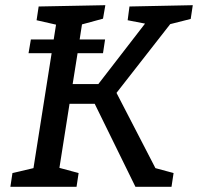

<svg xmlns="http://www.w3.org/2000/svg" viewBox="-20 -720 763 740"><path d="M20 0 28 -53 109 -72 179 -515H90L99 -568H187L196 -625L121 -642L129 -695L386 -700L377 -648L296 -626L287 -568H385L377 -515H279L260 -396H359L539 -629L472 -642L479 -695L723 -700L715 -647L636 -627L429 -362L579 -72L649 -53L641 0H502L345 -320H248L209 -73L283 -53L275 0Z"/></svg>

Font: Bitter Medium
Style: Italic
Weight: 500
Italic angle: -9°
Designer: Sol Matas, and Bitter project Authors
Foundry: Sol Matas
Version: Version 2.001